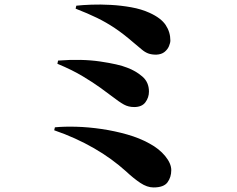

<svg xmlns="http://www.w3.org/2000/svg" viewBox="-20 -772 1040 843"><path d="M654 51Q626 51 596 31Q566 11 533 -20Q503 -47 468 -72.5Q433 -98 393 -121Q353 -144 309 -164Q265 -184 218 -200L221 -213Q262 -217 315.5 -215.5Q369 -214 426.5 -205.5Q484 -197 538.5 -181.5Q593 -166 636 -142Q679 -119 705.5 -86.5Q732 -54 732 -25Q732 6 715.5 28.5Q699 51 654 51ZM569 -302Q544 -302 524 -313Q504 -324 469 -351Q452 -364 421 -386.5Q390 -409 343.5 -437Q297 -465 232 -492L235 -506Q339 -514 420 -502Q501 -490 538 -475Q576 -461 605 -436Q634 -411 634 -370Q634 -344 618.5 -323Q603 -302 569 -302ZM666 -532Q645 -532 630.5 -537.5Q616 -543 602 -555Q588 -567 565 -586Q521 -624 483.5 -649Q446 -674 406 -693.5Q366 -713 312 -734L315 -747Q341 -750 381 -751.5Q421 -753 466.5 -750.5Q512 -748 556.5 -740Q601 -732 636 -716Q687 -693 707.5 -662Q728 -631 728 -594Q728 -584 722 -569.5Q716 -555 702.5 -544Q689 -533 666 -532Z"/></svg>

Font: Noto Serif HK ExtraLight Black
Style: Regular
Weight: 900
Version: Version 2.002-H1;hotconv 1.1.0;makeotfexe 2.6.0